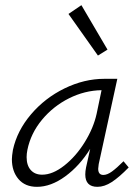

<svg xmlns="http://www.w3.org/2000/svg" viewBox="-20 -718 543 743"><path d="M478 -70Q441 -32 412.5 -13.5Q384 5 357 5Q310 5 310 -43Q310 -55 313 -70L329 -142Q288 -76 232.5 -35.5Q177 5 123 5Q77 5 51.5 -25Q26 -55 26 -102Q26 -114 30 -138Q46 -212 100 -275.5Q154 -339 230 -376Q306 -413 384 -413H434L362 -83Q360 -69 360 -65Q360 -41 380 -41Q395 -41 413.5 -54.5Q432 -68 458 -94ZM354 -278 373 -369Q308 -368 247 -337.5Q186 -307 142.5 -254.5Q99 -202 86 -138Q83 -123 83 -110Q83 -78 99 -60Q115 -42 143 -42Q184 -42 229 -77.5Q274 -113 308 -168Q342 -223 354 -278ZM245 -664 295 -698 396 -526 359 -503Z"/></svg>

Font: Ysabeau Semilight
Style: Italic
Weight: 300
Italic angle: -12°
Designer: Christian Thalmann (Catharsis Fonts)
Version: Version 0.003